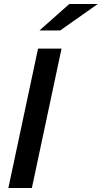

<svg xmlns="http://www.w3.org/2000/svg" viewBox="-20 -944 511 964"><path d="M22 0 171 -700H289L140 0ZM178 -791 328 -924H471L282 -791Z"/></svg>

Font: Red Hat Text Medium
Style: Italic
Weight: 500
Italic angle: -12°
Designer: Pentagram, MCKL
Foundry: Pentagram, MCKL
Version: Version 1.023; ttfautohint (v1.8.3)